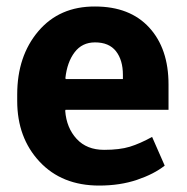

<svg xmlns="http://www.w3.org/2000/svg" viewBox="-20 -558 573 588"><path d="M283.7 10.3Q169.4 10.3 101.1 -63Q32.7 -136.2 32.7 -249V-268.6Q32.7 -386.2 97.4 -462.4Q162.1 -538.6 271 -538.1Q377.9 -538.1 437 -473.6Q496.1 -409.2 496.1 -299.3V-221.7H180.7L179.7 -218.8Q183.6 -166.5 214.6 -132.8Q245.6 -99.1 298.8 -99.1Q346.2 -99.1 377.4 -108.6Q408.7 -118.2 445.8 -138.7L484.4 -50.8Q451.7 -24.9 399.7 -7.3Q347.7 10.3 283.7 10.3ZM271 -428.2Q231.4 -428.2 208.5 -397.9Q185.5 -367.7 180.2 -318.4L181.6 -315.9H356.4V-328.6Q356.4 -374 335.2 -401.1Q314 -428.2 271 -428.2Z"/></svg>

Font: Roboto Avanza Slab
Style: Bold
Weight: 700
Designer: Google
Version: Version 1.100263; 2013; ttfautohint (v0.94.20-1c74) -l 8 -r 